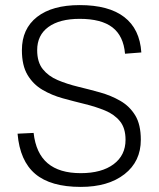

<svg xmlns="http://www.w3.org/2000/svg" viewBox="-20 -727 624 754"><path d="M297 7Q179 7 118.5 -44Q58 -95 49 -202L112 -205Q121 -125 167 -86Q213 -47 297 -47Q379 -47 426 -82Q473 -117 473 -178Q473 -224 451 -251Q429 -278 392.5 -293Q356 -308 313 -318.5Q270 -329 226.5 -341Q183 -353 146.5 -374.5Q110 -396 88 -433Q66 -470 66 -530Q66 -614 125.5 -660.5Q185 -707 293 -707Q407 -707 468 -660Q529 -613 535 -521L471 -516Q465 -586 421.5 -619.5Q378 -653 293 -653Q214 -653 170 -621Q126 -589 126 -530Q126 -483 148 -455.5Q170 -428 206.5 -412.5Q243 -397 286.5 -386.5Q330 -376 373 -364Q416 -352 452.5 -331Q489 -310 511 -274Q533 -238 533 -178Q533 -93 469 -43Q405 7 297 7Z"/></svg>

Font: Pathway Extreme 8pt Thin
Style: Regular
Weight: 100
Version: Version 1.001;gftools[0.9.26]